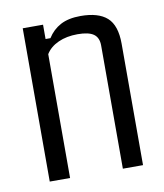

<svg xmlns="http://www.w3.org/2000/svg" viewBox="-62 -533 502 586"><g transform="rotate(-10 189.0 -240.5)"><path d="M108.9 0H45.9V-475.1H108.9V-430.7H124Q139.2 -455.1 163.8 -468.3Q188.5 -481.4 226.1 -481.4Q281.2 -481.4 308.1 -457.3Q335 -433.1 335 -376.5V0H272.5V-381.8Q272.5 -406.2 257.1 -417.2Q241.7 -428.2 207.5 -428.2Q173.3 -428.2 147.5 -416.5Q121.6 -404.8 108.9 -383.8Z"/></g></svg>

Font: Agdasima
Style: Regular
Weight: 400
Width: 3
Designer: The DocRepair Project, Patric King
Foundry: Google
Version: Version 2.002